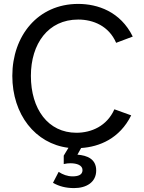

<svg xmlns="http://www.w3.org/2000/svg" viewBox="-20 -742 734 982"><path d="M371 -63C226 -63 138 -184 138 -354C138 -518 226 -642 380 -642C457 -642 537 -609 574 -523L659 -555C596 -683 479 -722 380 -722C173 -722 43 -558 43 -354C43 -157 160 -7 330 14L306 54V97C319 94 330 93 340 93C373 93 402 103 402 128C402 153 379 160 351 160C325 160 301 151 280 137L251 193C282 211 317 220 359 220C422 220 472 190 472 130C472 71 426 53 376 49L395 15C488 9 592 -33 651 -152L565 -183C527 -97 447 -63 371 -63Z"/></svg>

Font: Alpha Lyrae Medium
Style: Regular
Weight: 500
Designer: Nikolay Petroussenko, Plamen Motev
Foundry: Fontfabric LLC
Version: Version 1.000;hotconv 1.0.109;makeotfexe 2.5.65596